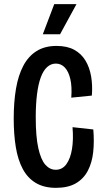

<svg xmlns="http://www.w3.org/2000/svg" viewBox="-20 -892 505 924"><path d="M249 12Q192 12 152.5 -11.5Q113 -35 89.5 -79Q66 -123 56 -184.5Q46 -246 46 -321Q46 -401 57 -465.5Q68 -530 92.5 -576Q117 -622 156.5 -646.5Q196 -671 252 -671Q303 -671 337 -652.5Q371 -634 391 -601Q411 -568 418.5 -524.5Q426 -481 422 -432L323 -422Q327 -475 318.5 -511.5Q310 -548 292 -567Q274 -586 249 -586Q225 -586 206.5 -569Q188 -552 176 -519Q164 -486 158 -437.5Q152 -389 152 -328Q152 -234 164.5 -178.5Q177 -123 198.5 -99Q220 -75 248 -75Q280 -75 299.5 -102Q319 -129 326.5 -175Q334 -221 329 -280L429 -269Q434 -211 428.5 -160Q423 -109 402.5 -70Q382 -31 344.5 -9.5Q307 12 249 12ZM269 -727H186L241 -872H348Z"/></svg>

Font: Bricolage Grotesque 24pt Condensed Medium
Style: Regular
Weight: 500
Width: 3
Designer: Mathieu Triay
Foundry: Atelier Triay
Version: Version 1.001;gftools[0.9.33.dev8+g029e19f]